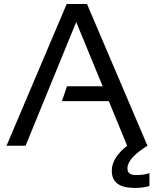

<svg xmlns="http://www.w3.org/2000/svg" viewBox="-20 -718 759 946"><path d="M106 0H12.2L308.6 -698.2H408.7L706.5 0Q607.9 61.5 607.9 111.3Q607.9 144.5 649.4 144.5Q690.9 144.5 716.3 134.8V198.2Q686.5 208 643.6 208Q530.8 208 530.8 123.5Q530.8 59.6 606.4 0L516.1 -219.7H285.2L310.1 -293H485.8L355.5 -609.4Z"/></svg>

Font: Voltera
Style: Regular
Weight: 400
Designer: Bernd Montag
Version: Version 1.301